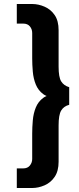

<svg xmlns="http://www.w3.org/2000/svg" viewBox="-20 -770 395 960"><path d="M141 25Q141 43 129.5 57.5Q118 72 96 72H64V170H141Q172 170 203 156.5Q234 143 253.5 114Q273 85 273 39V-143Q273 -196 286 -217.5Q299 -239 326 -246V-334Q299 -342 286 -363Q273 -384 273 -437V-619Q273 -666 253.5 -694.5Q234 -723 203 -736.5Q172 -750 141 -750H64V-652H96Q118 -652 129.5 -638Q141 -624 141 -605V-478Q141 -447 144 -412Q147 -377 159 -347.5Q171 -318 196 -299.5Q221 -281 268 -281V-299Q221 -299 196 -280.5Q171 -262 159 -232.5Q147 -203 144 -168Q141 -133 141 -102Z"/></svg>

Font: SpinnyJost
Style: Regular
Weight: 600
Version: Version 3.710